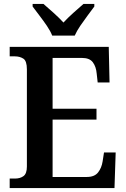

<svg xmlns="http://www.w3.org/2000/svg" viewBox="-20 -951 638 971"><path d="M29 0V-48H56Q82 -48 99 -60.5Q116 -73 116 -109V-600Q116 -643 98 -654.5Q80 -666 55 -666H29V-714H530L534 -534H474L469 -579Q466 -614 449.5 -636Q433 -658 395 -658H246V-401H468V-346H246V-56H419Q458 -56 476 -79Q494 -102 499 -135L506 -180H565L559 0ZM244 -771Q235 -794 217 -820.5Q199 -847 179 -873Q159 -899 145 -918V-931H200Q222 -912 251 -886Q280 -860 301 -837Q322 -860 351 -886Q380 -912 402 -931H457V-918Q443 -899 423.5 -873Q404 -847 386 -820.5Q368 -794 358 -771Z"/></svg>

Font: Noto Serif Myanmar SemiCondensed SemiBold
Style: Regular
Weight: 600
Width: 4
Designer: Ben Mitchell and the Monotype Design Team
Foundry: Monotype Imaging Inc.
Version: Version 2.106; ttfautohint (v1.8.4.7-5d5b)